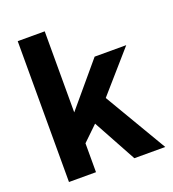

<svg xmlns="http://www.w3.org/2000/svg" viewBox="-132 -825 835 927"><g transform="rotate(-20 285.0 -362.0)"><path d="M63.9 0V-723.7H202.7V-307.2L387.3 -526.4H549.7L369.5 -320.5L558.6 0H399.9L278.7 -221.7L202.7 -148.4V0Z"/></g></svg>

Font: Archivo SemiBold
Style: Regular
Weight: 600
Designer: Hector Gatti
Foundry: Omnibus-Type
Version: Version 2.001